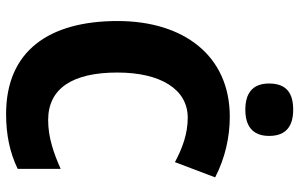

<svg xmlns="http://www.w3.org/2000/svg" viewBox="-196 -776 982 630"><g transform="rotate(90 295.0 -461.0)"><path d="M340 -932C288 -932 254 -912 254 -853C254 -796 289 -775 340 -775C390 -775 426 -796 426 -853C426 -912 390 -932 340 -932ZM366 -586C420 -586 467 -568 512 -544L562 -676C498 -709 429 -724 363 -724C162 -724 49 -572 49 -356C49 -131 147 10 354 10C422 10 480 -2 534 -28V-169C482 -146 431 -128 374 -128C270 -128 218 -208 218 -355C218 -497 273 -586 366 -586Z"/></g></svg>

Font: Noto Sans Lao SemiCondensed ExtraBold
Style: Regular
Weight: 800
Width: 4
Designer: Monotype Design Team
Foundry: Monotype Imaging Inc.
Version: Version 2.003